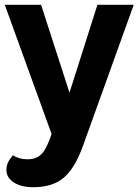

<svg xmlns="http://www.w3.org/2000/svg" viewBox="-21 -570 580 804"><path d="M539 -550 326 42Q292 136 245 175Q198 214 118 214Q68 214 37 194Q6 174 6 142Q6 125 12 111.5Q18 98 33 80Q58 97 94 97Q132 97 153.5 74.5Q175 52 195 -9L-1 -550H151L270 -182L387 -550Z"/></svg>

Font: Krub
Style: Bold
Weight: 700
Version: Version 1.000; ttfautohint (v1.6)